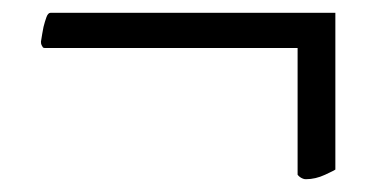

<svg xmlns="http://www.w3.org/2000/svg" viewBox="-20 -430 613 300"><path d="M504 -165Q503 -164 488 -157Q473 -150 458 -150Q455 -150 453 -151Q448 -153 445 -157V-355H50Q48 -355 47 -356Q46 -358 45 -359.5Q44 -361 44 -365Q46 -378 48 -388Q50 -396 52.5 -403Q55 -410 59 -410H504Z"/></svg>

Font: Vermiglione
Style: Regular
Weight: 400
Version: Version 1.000